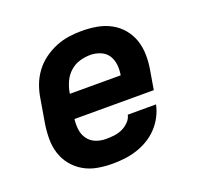

<svg xmlns="http://www.w3.org/2000/svg" viewBox="-99 -640 798 760"><g transform="rotate(-20 300.0 -260.0)"><path d="M253 8Q221 8 190 2.5Q159 -3 133 -18Q107 -33 88 -56Q69 -79 59.5 -108Q50 -137 50 -169Q50 -201 55 -233L72 -333Q76 -360 86 -387Q96 -414 113.5 -438Q131 -462 155.5 -480Q180 -498 207 -509Q234 -520 261.5 -524Q289 -528 316 -528Q349 -528 380 -522.5Q411 -517 438 -502.5Q465 -488 484.5 -464.5Q504 -441 513.5 -412.5Q523 -384 523.5 -351.5Q524 -319 518 -287L505 -210H171Q168 -187 171 -165Q174 -143 186.5 -126Q199 -109 219 -101Q239 -93 262 -93Q279 -93 296 -95Q313 -97 329 -104Q345 -111 358.5 -124.5Q372 -138 375 -154H494Q489 -129 476.5 -105Q464 -81 445.5 -61.5Q427 -42 403.5 -28Q380 -14 354.5 -6Q329 2 303.5 5Q278 8 253 8ZM188 -310H402Q406 -333 403.5 -354.5Q401 -376 390 -393Q379 -410 358.5 -418.5Q338 -427 316 -427Q294 -427 271.5 -420.5Q249 -414 231 -398Q213 -382 203 -360.5Q193 -339 189 -317Z"/></g></svg>

Font: Iosevka Aile Oblique
Style: Bold
Weight: 700
Italic angle: -9°
Designer: Belleve Invis
Foundry: Belleve Invis
Version: Version 31.1.0; ttfautohint (v1.8.4)